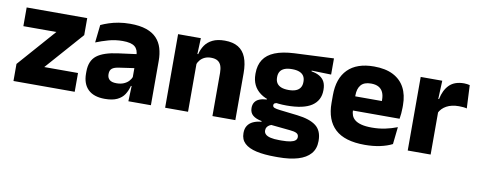

<svg xmlns="http://www.w3.org/2000/svg" viewBox="-61 -791 3135 1263"><g transform="rotate(10 1506.0 -160.0)"><path d="M442 -125.5V0H33V-114L255 -366.5H34.5V-491.5H439V-378L216.5 -125.5Z M800.5 0 805 -123 801.5 -130.5V-284L800.5 -304Q800.5 -345 776.5 -364.5Q752.5 -384 696 -384Q646.5 -384 602 -371.5Q557.5 -359 518 -343L531 -461.5Q554.5 -472.5 583.8 -482.2Q613 -492 648.5 -498Q684 -504 724.5 -504Q789 -504 832.5 -489Q876 -474 902 -446.5Q928 -419 939.5 -380.8Q951 -342.5 951 -296.5V0ZM644 11.5Q570.5 11.5 532.5 -25.5Q494.5 -62.5 494.5 -131V-144.5Q494.5 -217 539.2 -251.8Q584 -286.5 681.5 -299L813.5 -316.5L822.5 -224.5L705.5 -207.5Q670 -203 655.5 -191Q641 -179 641 -155.5V-152Q641 -129.5 655.5 -116.2Q670 -103 702 -103Q730 -103 750.2 -111.5Q770.5 -120 783.5 -133.8Q796.5 -147.5 803 -164.5L824.5 -102.5H799.5Q791.5 -70.5 774.8 -44.5Q758 -18.5 726.5 -3.5Q695 11.5 644 11.5Z M1362 0V-289Q1362 -316 1355 -335.8Q1348 -355.5 1331.5 -366Q1315 -376.5 1286.5 -376.5Q1263 -376.5 1245 -368.2Q1227 -360 1214.8 -345.8Q1202.5 -331.5 1196.5 -313.5L1173 -385H1199Q1207 -418.5 1225.2 -445Q1243.5 -471.5 1275.5 -487.2Q1307.5 -503 1356.5 -503Q1411.5 -503 1446.5 -481.8Q1481.5 -460.5 1498.2 -418.5Q1515 -376.5 1515 -313.5V0ZM1046 0V-491.5H1198L1193 -368.5L1199 -354V0Z M1830 -153Q1711.5 -153 1652 -197Q1592.5 -241 1592.5 -320.5V-327Q1592.5 -381 1616.8 -418.2Q1641 -455.5 1691.5 -476Q1742 -496.5 1821 -500.5L2083.5 -512.5V-404.5L1953 -408V-403Q1986.5 -397.5 2008.2 -384.2Q2030 -371 2040.8 -349.8Q2051.5 -328.5 2051.5 -297.5V-294Q2051.5 -225.5 1997.2 -189.2Q1943 -153 1830 -153ZM1822.5 79.5H1837.5Q1873.5 79.5 1895.8 75Q1918 70.5 1928.5 61.5Q1939 52.5 1939 39V38Q1939 20.5 1924.2 13Q1909.5 5.5 1880 3L1735 -11.5L1768.5 -13.5Q1753.5 -11 1742.8 -5Q1732 1 1725.8 10Q1719.5 19 1719.5 32V33Q1719.5 48 1730.5 58.5Q1741.5 69 1764.2 74.2Q1787 79.5 1822.5 79.5ZM1815 191.5Q1741 191.5 1688.8 179.8Q1636.5 168 1609.5 142.5Q1582.5 117 1582.5 75V73Q1582.5 44.5 1595 25Q1607.5 5.5 1631 -5.5Q1654.5 -16.5 1686 -19V-24Q1647.5 -31 1626.8 -48.5Q1606 -66 1606 -97.5V-98Q1606 -120.5 1616.2 -136Q1626.5 -151.5 1646.5 -159.8Q1666.5 -168 1695.5 -169.5V-186L1808.5 -157.5L1775.5 -158Q1758 -158 1750.8 -153.5Q1743.5 -149 1743.5 -140V-139.5Q1743.5 -128.5 1755.2 -123.8Q1767 -119 1793.5 -116L1910 -102.5Q1995 -92.5 2036.5 -60.5Q2078 -28.5 2078 38.5V41.5Q2078 92.5 2049.2 125.8Q2020.5 159 1966.2 175.2Q1912 191.5 1834 191.5ZM1825 -256Q1854.5 -256 1873.8 -263.8Q1893 -271.5 1902.8 -286.8Q1912.5 -302 1912.5 -323.5V-328Q1912.5 -349.5 1903 -364.5Q1893.5 -379.5 1874.2 -387.2Q1855 -395 1825 -395H1824.5Q1794 -395 1774.5 -387Q1755 -379 1745.8 -364Q1736.5 -349 1736.5 -327.5V-323.5Q1736.5 -302 1746.2 -286.8Q1756 -271.5 1775.5 -263.8Q1795 -256 1825 -256Z M2380.5 12.5Q2246.5 12.5 2182.5 -47.2Q2118.5 -107 2118.5 -221.5V-272.5Q2118.5 -385.5 2178.5 -445.8Q2238.5 -506 2353 -506Q2430 -506 2481.2 -479.8Q2532.5 -453.5 2558.2 -405Q2584 -356.5 2584 -288.5V-272Q2584 -253 2582.2 -233.2Q2580.5 -213.5 2577.5 -196.5H2439.5Q2441.5 -225.5 2442 -251.2Q2442.5 -277 2442.5 -298Q2442.5 -328.5 2433 -349.2Q2423.5 -370 2403.8 -381Q2384 -392 2353 -392Q2307 -392 2285.8 -367.2Q2264.5 -342.5 2264.5 -297V-252L2265.5 -235.5V-200.5Q2265.5 -181.5 2271.8 -164.5Q2278 -147.5 2293.8 -134.8Q2309.5 -122 2337.2 -114.8Q2365 -107.5 2408 -107.5Q2453.5 -107.5 2495.5 -116.2Q2537.5 -125 2576 -140L2563.5 -25Q2529.5 -7.5 2483 2.5Q2436.5 12.5 2380.5 12.5ZM2199.5 -196.5V-291H2546.5V-196.5Z M2816.5 -276 2774.5 -369H2810.5Q2822.5 -430 2857.2 -464.8Q2892 -499.5 2955.5 -499.5Q2966.5 -499.5 2975.8 -498Q2985 -496.5 2993.5 -494.5L3001 -340Q2990.5 -343 2976.5 -344.2Q2962.5 -345.5 2948 -345.5Q2899 -345.5 2865.5 -327.2Q2832 -309 2816.5 -276ZM2666.5 0V-491.5H2810.5L2804 -334.5L2819.5 -332.5V0Z"/></g></svg>

Font: Anek Tamil
Style: Bold
Weight: 700
Designer: Aadarsh Rajan (Tamil), Yesha Goshar (Latin)
Foundry: Ek Type
Version: Version 1.003